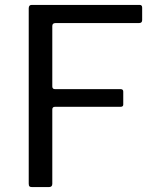

<svg xmlns="http://www.w3.org/2000/svg" viewBox="-20 -762 641 782"><path d="M97 -728Q97 -742 109 -742H549Q559 -742 559 -731V-680Q559 -668 546 -668H206Q193 -668 193 -656V-410Q193 -399 204 -399H471Q482 -399 482 -389V-336Q482 -327 471 -327H204Q193 -327 193 -316V-13Q193 0 179 0H111Q103 0 100 -3Q97 -6 97 -14V-728Z"/></svg>

Font: Libre Franklin Thin
Style: Regular
Weight: 400
Version: Version 3.000